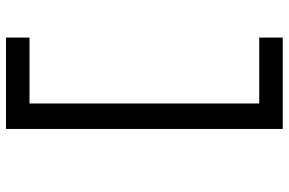

<svg xmlns="http://www.w3.org/2000/svg" viewBox="-178 -660 942 626"><g transform="rotate(90 293.0 -347.0)"><path d="M102.5 104.5V27.8H317.4V-721.2H102.5V-797.9H400.4V104.5Z"/></g></svg>

Font: Cascadia Mono NF SemiLight
Style: Regular
Weight: 350
Monospace: yes
Designer: Aaron Bell
Foundry: Saja Typeworks
Version: Version 2404.023; ttfautohint (v1.8.4)